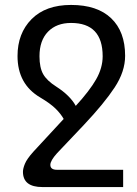

<svg xmlns="http://www.w3.org/2000/svg" viewBox="-20 -522 557 778"><path d="M479 166V236H152Q73 236 73 174Q73 161 81 141.5Q89 122 115 93L238 -40Q227 -60 206 -81Q185 -102 143 -127Q51 -181 51 -295Q51 -387 108 -444.5Q165 -502 268 -502Q374 -502 430.5 -448Q487 -394 487 -296Q487 -232 444.5 -167.5Q402 -103 320 -16L211 99Q184 129 184 146Q184 166 211 166ZM208 -171Q264 -135 287 -93Q343 -154 369.5 -200.5Q396 -247 396 -294Q396 -429 268 -429Q209 -429 174.5 -393.5Q140 -358 140 -294Q140 -248 155 -221.5Q170 -195 208 -171Z"/></svg>

Font: Noto Sans Armenian
Style: Regular
Weight: 400
Designer: Monotype Design Team
Foundry: Monotype Imaging Inc.
Version: Version 2.040;GOOG;noto-fonts:20170220:a8a215d2e889